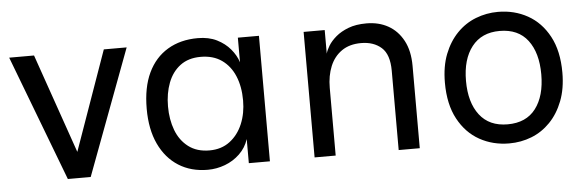

<svg xmlns="http://www.w3.org/2000/svg" viewBox="-40 -631 2332 762"><g transform="rotate(-5 1126.0 -250.0)"><path d="M14 -500H113L287 0H204ZM482 -500 295 0H214L391 -500Z M761 12Q694 12 644.5 -19.5Q595 -51 567.5 -109.5Q540 -168 540 -250Q540 -335 567.5 -393Q595 -451 646 -481.5Q697 -512 766 -512Q810 -512 842 -496Q874 -480 895 -455Q916 -430 925 -402V-500H1009V0H925V-96Q914 -62 888.5 -37.5Q863 -13 829.5 -0.5Q796 12 761 12ZM774 -64Q822 -64 855.5 -89.5Q889 -115 906.5 -157Q924 -199 924 -250Q924 -305 906.5 -347Q889 -389 855 -413Q821 -437 771 -437Q722 -437 689.5 -412.5Q657 -388 641 -346Q625 -304 625 -252Q625 -200 641 -157.5Q657 -115 690.5 -89.5Q724 -64 774 -64Z M1187 0V-500H1271V-406Q1274 -419 1285 -437Q1296 -455 1316 -472Q1336 -489 1366 -500.5Q1396 -512 1438 -512Q1487 -512 1524.5 -491Q1562 -470 1584 -429Q1606 -388 1606 -328V0H1522V-316Q1522 -381 1491 -408.5Q1460 -436 1410 -436Q1364 -436 1333 -414.5Q1302 -393 1286.5 -355.5Q1271 -318 1271 -270V0Z M1962 12Q1897 12 1844 -17.5Q1791 -47 1759.5 -105.5Q1728 -164 1728 -250Q1728 -315 1747 -363.5Q1766 -412 1798.5 -445.5Q1831 -479 1873.5 -495.5Q1916 -512 1962 -512Q2027 -512 2080 -482.5Q2133 -453 2164.5 -394.5Q2196 -336 2196 -250Q2196 -186 2177 -137Q2158 -88 2125.5 -54.5Q2093 -21 2051 -4.5Q2009 12 1962 12ZM1962 -64Q2036 -64 2074 -114Q2112 -164 2112 -250Q2112 -336 2074 -386Q2036 -436 1962 -436Q1890 -436 1851 -386Q1812 -336 1812 -250Q1812 -164 1850.5 -114Q1889 -64 1962 -64Z"/></g></svg>

Font: Inclusive Sans
Style: Regular
Weight: 400
Designer: Olivia King
Foundry: Olivia King
Version: Version 2.004